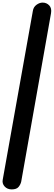

<svg xmlns="http://www.w3.org/2000/svg" viewBox="-33 -1023 414 1475"><path d="M57 432Q23 432 2.5 409.5Q-18 387 -12 357L219.5 -939.5Q224 -969 247.2 -986Q270.5 -1003 294 -1003Q325 -1003 345.2 -981.5Q365.5 -960 359 -921.5L130 372Q125 394.5 109.5 413.2Q94 432 57 432Z"/></svg>

Font: Edu AU VIC WA NT Hand
Style: Bold
Weight: 700
Version: Version 1.001